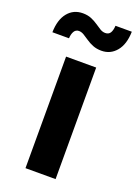

<svg xmlns="http://www.w3.org/2000/svg" viewBox="-180 -814 627 875"><g transform="rotate(20 133.5 -376.5)"><path d="M60.5 0V-541H206.5V0ZM202.1 -621.1Q178.7 -621.1 160.4 -628.4Q142.1 -635.7 127.4 -646Q112.8 -656.2 100.3 -663.6Q87.9 -670.9 76.2 -670.9Q61 -670.9 53.2 -658Q45.4 -645 44.4 -624H-36.1Q-34.7 -685.5 -7.1 -719.2Q20.5 -752.9 65.4 -752.9Q88.9 -752.9 106.9 -745.4Q125 -737.8 139.4 -727.8Q153.8 -717.8 166 -710.4Q178.2 -703.1 190.9 -703.1Q207.5 -703.1 215.1 -715.1Q222.7 -727.1 224.1 -750H303.2Q301.8 -688.5 273.7 -654.8Q245.6 -621.1 202.1 -621.1Z"/></g></svg>

Font: Inter 17pt
Style: Bold
Weight: 700
Version: Version 4.001;git-66647c0bb